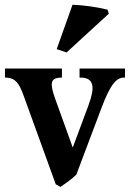

<svg xmlns="http://www.w3.org/2000/svg" viewBox="-33 -750 533 788"><path d="M413.6 -693.8 240.2 -534.7 199.7 -548.3 264.6 -730.5Q300.8 -729 336.2 -724.1Q371.6 -719.2 408.2 -710.4ZM221.2 -468.8V-431.6L210 -431.2Q196.8 -429.7 189.5 -425Q182.1 -420.4 180.2 -410.6Q178.2 -400.9 181.4 -385.3Q184.6 -369.6 192.9 -346.2L265.6 -144.5L329.6 -316.4Q340.8 -346.7 344.7 -367.7Q348.6 -388.7 345.2 -402.3Q341.8 -416 332 -422.9Q322.3 -429.7 306.6 -431.2L293.5 -431.6V-468.8H480V-431.6L470.2 -431.2Q460 -430.2 450.2 -423.8Q440.4 -417.5 430.2 -403.8Q419.9 -390.1 408.9 -367.4Q397.9 -344.7 384.8 -310.5L280.3 -33.2Q265.6 -19 249 -6.8Q232.4 5.4 215.3 17.1L195.8 6.3L64.5 -356Q57.1 -377 50 -390.9Q43 -404.8 35.2 -413.3Q27.3 -421.9 18.1 -426Q8.8 -430.2 -2.9 -431.2L-12.7 -431.6V-468.8Z"/></svg>

Font: Varendra
Style: Regular
Weight: 700
Designer: Jacob Thomas
Foundry: Bangla Type Foundry
Version: Version 1.008